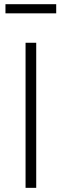

<svg xmlns="http://www.w3.org/2000/svg" viewBox="-20 -904 296 924"><path d="M154.3 -698.2V0H103V-698.2ZM250.5 -883.8V-839.8H6.3V-883.8Z"/></svg>

Font: Voltera Light
Style: Light
Weight: 300
Designer: Bernd Montag
Version: Version 1.301